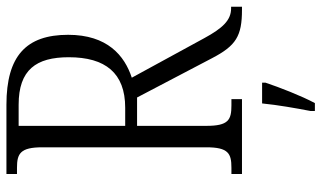

<svg xmlns="http://www.w3.org/2000/svg" viewBox="-216 -538 975 582"><g transform="rotate(-90 271.0 -246.5)"><path d="M35 0H262V-32H243C199 -32 181 -41 181 -108V-318H267L386 -91C424 -18 453 0 533 0H542V-33H537C501 -33 477 -59 447 -114L327 -334C394 -356 457 -408 457 -527C457 -654 393 -714 245 -714H35V-682H54C97 -682 116 -672 116 -605V-108C116 -41 97 -32 54 -32H35ZM236 -354H181V-677H245C351 -677 389 -624 389 -525C389 -414 341 -354 236 -354ZM226 208V221H250C272 180 298 113 312 71V61H249C244 110 235 161 226 208Z"/></g></svg>

Font: Noto Serif Georgian Condensed Light
Style: Regular
Weight: 300
Width: 3
Designer: Monotype Design Team, Akaki Razmadze
Foundry: Google LLC
Version: Version 2.003